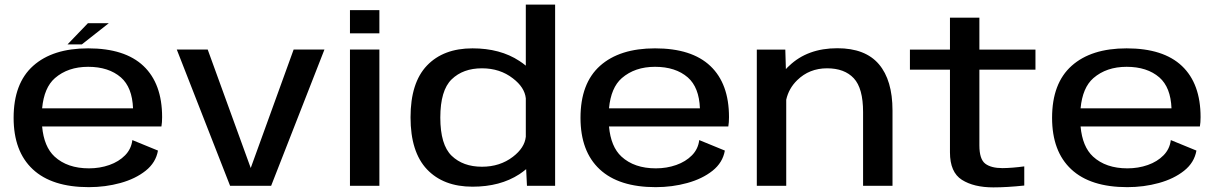

<svg xmlns="http://www.w3.org/2000/svg" viewBox="-20 -805 5282 832"><path d="M365 6Q205 6 122 -71.5Q39 -149 39 -294.5Q39 -444 123.8 -519.8Q208.5 -595.5 362 -595.5Q521 -595.5 601.8 -519Q682.5 -442.5 682.5 -297.5Q682.5 -274 679.5 -257H162.5Q170.5 -169 216.5 -126.5Q272 -75.5 365.5 -75.5Q412.5 -75.5 453.8 -90Q495 -104.5 522 -132Q549 -159.5 553.5 -198L664.5 -152.5Q655.5 -100.5 611.2 -65.2Q567 -30 501.8 -12Q436.5 6 365 6ZM162.5 -335.5H556.5Q553 -426.5 504 -469.5Q451 -515.5 362 -515.5Q274.5 -515.5 218 -466.5Q171 -425.5 162.5 -335.5ZM272.5 -612.5 361 -704.5H451.5L334.5 -612.5Z M977 0 746 -590.5H880L1066.5 -77L1252.5 -590.5H1386L1155 0Z M1496.5 0V-590.5H1624V0ZM1496.5 -761H1624V-660.5H1496.5Z M2263.5 0 2260 -72Q2247 -61 2230.5 -50Q2147.5 4 2027.5 4Q1901.5 4 1830.2 -71.2Q1759 -146.5 1759 -296.5Q1759 -446.5 1830.2 -521Q1901.5 -595.5 2027.5 -595.5Q2147.5 -595.5 2230.5 -541Q2246 -531 2258.5 -520.5V-785H2385.5V0ZM2258.5 -212.5V-379Q2253.5 -426.5 2202.5 -465.5Q2146.5 -509 2068.5 -509Q1986.5 -509 1937.2 -461.2Q1888 -413.5 1888 -295.5Q1888 -177.5 1937.2 -130Q1986.5 -82.5 2068.5 -82.5Q2146.5 -82.5 2202.5 -125.5Q2253.5 -164.5 2258.5 -212.5Z M2821.5 6Q2661.5 6 2578.5 -71.5Q2495.5 -149 2495.5 -294.5Q2495.5 -444 2580.2 -519.8Q2665 -595.5 2818.5 -595.5Q2977.5 -595.5 3058.2 -519Q3139 -442.5 3139 -297.5Q3139 -274 3136 -257H2619Q2627 -169 2673 -126.5Q2728.5 -75.5 2822 -75.5Q2869 -75.5 2910.2 -90Q2951.5 -104.5 2978.5 -132Q3005.5 -159.5 3010 -198L3121 -152.5Q3112 -100.5 3067.8 -65.2Q3023.5 -30 2958.2 -12Q2893 6 2821.5 6ZM2619 -335.5H3013Q3009.5 -426.5 2960.5 -469.5Q2907.5 -515.5 2818.5 -515.5Q2731 -515.5 2674.5 -466.5Q2627.5 -425.5 2619 -335.5Z M3259.5 0V-590H3383L3385.5 -505.5Q3392 -513 3400 -520Q3479.5 -596 3608.5 -596Q3729.5 -596 3788.5 -526.8Q3847.5 -457.5 3847.5 -326.5V0H3720V-319.5Q3720 -422.5 3679.8 -465.8Q3639.5 -509 3564 -509Q3487 -509 3434.5 -457.5Q3398 -422 3387 -373V0Z M4284.5 7Q4200 7 4148.2 -25.8Q4096.5 -58.5 4096.5 -145V-503H3923V-590H4096.5V-728.5H4224V-590H4467V-503H4224V-175Q4224 -115.5 4249.2 -96Q4274.5 -76.5 4324.5 -76.5Q4366.5 -77 4418.5 -84V-1Q4343 7 4284.5 7Z M4865 6Q4705 6 4622 -71.5Q4539 -149 4539 -294.5Q4539 -444 4623.8 -519.8Q4708.5 -595.5 4862 -595.5Q5021 -595.5 5101.8 -519Q5182.5 -442.5 5182.5 -297.5Q5182.5 -274 5179.5 -257H4662.5Q4670.5 -169 4716.5 -126.5Q4772 -75.5 4865.5 -75.5Q4912.5 -75.5 4953.8 -90Q4995 -104.5 5022 -132Q5049 -159.5 5053.5 -198L5164.5 -152.5Q5155.5 -100.5 5111.2 -65.2Q5067 -30 5001.8 -12Q4936.5 6 4865 6ZM4662.5 -335.5H5056.5Q5053 -426.5 5004 -469.5Q4951 -515.5 4862 -515.5Q4774.5 -515.5 4718 -466.5Q4671 -425.5 4662.5 -335.5Z"/></svg>

Font: Anybody ExtraExpanded Medium
Style: Regular
Weight: 500
Width: 8
Designer: Tyler Finck
Foundry: Etcetera Type Company
Version: Version 1.010; ttfautohint (v1.8.3) -l 8 -r 50 -G 200 -x 14 